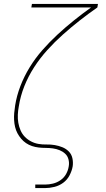

<svg xmlns="http://www.w3.org/2000/svg" viewBox="-20 -755 540 980"><path d="M160 205V187H210Q230 187 250.5 182Q271 177 289 164.5Q307 152 317.5 133Q328 114 331 93Q334 76 329.5 58.5Q325 41 312.5 29.5Q300 18 284 11.5Q268 5 250 2.5Q232 0 214 0Q196 0 178 -2Q160 -4 143.5 -9.5Q127 -15 113 -24.5Q99 -34 88 -47Q77 -60 69 -75Q61 -90 57 -107Q53 -124 52 -142Q51 -160 52.5 -178Q54 -196 57 -214Q57 -214 57 -214.5Q57 -215 57 -215Q65 -266 84 -315.5Q103 -365 131.5 -411.5Q160 -458 196.5 -499.5Q233 -541 273.5 -578.5Q314 -616 357 -650.5Q400 -685 445 -717H140L143 -735H480L477 -717Q431 -685 387 -650.5Q343 -616 301 -578.5Q259 -541 221.5 -499.5Q184 -458 154 -411.5Q124 -365 104 -314.5Q84 -264 76 -212Q72 -191 71 -169.5Q70 -148 73.5 -128Q77 -108 85 -89.5Q93 -71 106.5 -57Q120 -43 138 -33.5Q156 -24 176 -20.5Q196 -17 217.5 -17.5Q239 -18 259.5 -14.5Q280 -11 298.5 -3.5Q317 4 331 18Q345 32 349.5 52.5Q354 73 351 94Q347 117 335 140Q323 163 302.5 178Q282 193 257.5 199Q233 205 210 205Z"/></svg>

Font: Iosevka Curly Slab ThObl
Style: Regular
Weight: 100
Italic angle: -9°
Monospace: yes
Designer: Belleve Invis
Foundry: Belleve Invis
Version: Version 11.0.0; ttfautohint (v1.8.3)